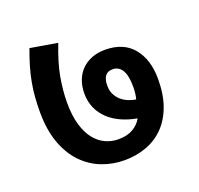

<svg xmlns="http://www.w3.org/2000/svg" viewBox="-111 -755 893 863"><g transform="rotate(-20 335.0 -323.0)"><path d="M429 -510Q518 -510 564 -454Q610 -398 610 -306Q610 -230 589.5 -175Q569 -120 533 -84Q497 -48 448.5 -30.5Q400 -13 345 -13Q288 -13 236.5 -33Q185 -53 145.5 -94Q106 -135 83 -198Q60 -261 60 -347Q60 -383 62.5 -416Q65 -449 71 -483Q77 -517 87.5 -553.5Q98 -590 114 -633L244 -611Q211 -527 200 -463.5Q189 -400 189 -344Q189 -281 202.5 -236.5Q216 -192 238.5 -164.5Q261 -137 290 -124Q319 -111 351 -111Q393 -111 421 -127.5Q449 -144 463 -170Q423 -177 388.5 -192.5Q354 -208 329 -231.5Q304 -255 290 -286.5Q276 -318 276 -356Q276 -392 287.5 -421Q299 -450 319.5 -469.5Q340 -489 368 -499.5Q396 -510 429 -510ZM385 -354Q385 -331 393.5 -313.5Q402 -296 416.5 -283Q431 -270 449 -262.5Q467 -255 486 -252Q489 -263 491 -277Q493 -291 493 -311Q493 -365 477 -390.5Q461 -416 432 -416Q385 -416 385 -354Z"/></g></svg>

Font: Ek Mukta
Style: Bold
Weight: 700
Designer: Girish Dalvi and Yashodeep Gholap
Foundry: Ek Type
Version: Version 2.538;PS 1.002;hotconv 16.6.51;makeotf.lib2.5.65220;